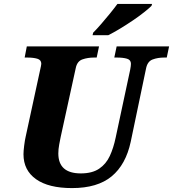

<svg xmlns="http://www.w3.org/2000/svg" viewBox="-20 -951 884 981"><path d="M348 10Q228 10 164 -35.5Q100 -81 100 -163Q100 -179 103.5 -207Q107 -235 111 -252L184 -589Q191 -619 191 -625Q191 -645 170.5 -651Q150 -657 119 -657H106L117 -714H486L474 -657H461Q428 -657 401 -647.5Q374 -638 367 -603L290 -251Q287 -237 282.5 -212.5Q278 -188 278 -167Q278 -65 393 -65Q451 -65 486.5 -89Q522 -113 541 -154Q560 -195 571 -248L645 -594Q647 -603 648 -612Q649 -621 649 -625Q649 -645 629 -651Q609 -657 577 -657H564L576 -714H844L832 -657H819Q786 -657 759.5 -647Q733 -637 726 -600L648 -227Q623 -110 550.5 -50Q478 10 348 10ZM453 -771 456 -784Q475 -803 497.5 -829Q520 -855 542 -882Q564 -909 580 -931H757L754 -921Q742 -909 717 -889Q692 -869 659.5 -847Q627 -825 594 -805Q561 -785 533 -771Z"/></svg>

Font: Noto Serif ExtraBold
Style: Italic
Weight: 800
Italic angle: -12°
Designer: Monotype Design Team
Foundry: Monotype Imaging Inc.
Version: Version 2.013